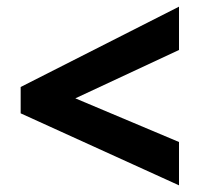

<svg xmlns="http://www.w3.org/2000/svg" viewBox="-20 -649 600 576"><path d="M517 -93V-223L206 -354L517 -499V-629L42 -388V-309Z"/></svg>

Font: Kathrein 85 Heavy
Style: Regular
Weight: 900
Designer: Lazydogs Typefoundry, based on Open Sans by Ascender Corporation
Foundry: Lazydogs Typefoundry
Version: Version 1.003;PS 001.003;hotconv 1.0.88;makeotf.lib2.5.64775